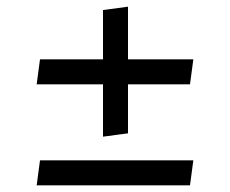

<svg xmlns="http://www.w3.org/2000/svg" viewBox="-20 -556 690 576"><path d="M289 -146V-303H90L100 -378H289V-526L364 -536V-378H560L550 -303H364V-156ZM90 0 100 -75H560L550 0Z"/></svg>

Font: Secular One
Style: Regular
Weight: 400
Designer: Michal Sahar
Foundry: Hagilda
Version: Version 1.002; ttfautohint (v1.8.4.7-5d5b);gftools[0.9.29]